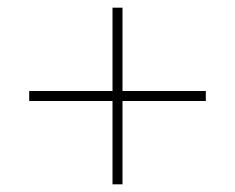

<svg xmlns="http://www.w3.org/2000/svg" viewBox="-20 -603 612 500"><path d="M273 -123H299V-340H516V-366H299V-583H273V-366H56V-340H273Z"/></svg>

Font: Noto Sans Malayalam Thin
Style: Regular
Weight: 100
Designer: Jelle Bosma - Monotype Design Team
Foundry: Monotype Imaging Inc.
Version: Version 2.104